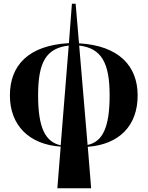

<svg xmlns="http://www.w3.org/2000/svg" viewBox="-20 -780 790 1028"><path d="M287 228H468L450 6C620 -7 717 -108 717 -269C717 -427 616 -536 403 -548L385 -760H365L349 -549C132 -537 33 -430 33 -269C33 -108 137 -6 305 5ZM184 -269C184 -448 227 -522 348 -536L305 -2C223 -20 184 -95 184 -269ZM567 -269C567 -97 529 -21 449 -4L404 -536C523 -522 567 -444 567 -269Z"/></svg>

Font: Noto Serif Display Condensed ExtraBold
Style: Regular
Weight: 800
Width: 3
Designer: Monotype Design Team
Foundry: Monotype Imaging Inc.
Version: Version 2.009